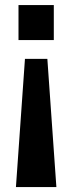

<svg xmlns="http://www.w3.org/2000/svg" viewBox="-20 -550 290 770"><path d="M206.1 200.2H43.9L80.1 -314H169.9ZM54.2 -389.2V-529.8H195.8V-389.2Z"/></svg>

Font: Cooper Hewitt
Style: Semibold
Weight: 709
Designer: Village Type and Design LLC
Foundry: Cooper Hewitt Smithsonian Design Museum
Version: 1.000